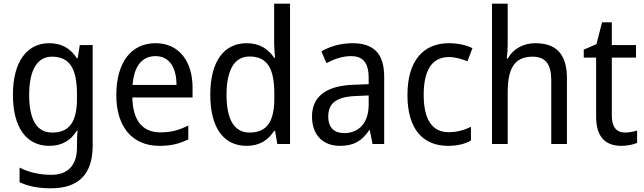

<svg xmlns="http://www.w3.org/2000/svg" viewBox="-20 -780 3490 1040"><path d="M247 -546C124 -546 50 -443 50 -267C50 -89 123 10 247 10C313 10 362 -17 396 -72H400C398 -53 397 -18 397 0V19C397 117 346 167 258 167C194 167 135 153 86 128V207C133 229 188 240 255 240C411 240 482 159 482 8V-536H412L401 -465H396C360 -521 310 -546 247 -546ZM261 -473C355 -473 397 -413 397 -268V-246C397 -119 355 -62 263 -62C180 -62 138 -130 138 -266C138 -399 181 -473 261 -473Z M823 -546C691 -546 610 -443 610 -264C610 -94 696 10 843 10C906 10 951 -1 1000 -25V-100C950 -75 906 -63 849 -63C752 -63 699 -127 697 -252H1023V-306C1023 -447 950 -546 823 -546ZM822 -476C901 -476 936 -409 936 -320H698C706 -421 749 -476 822 -476Z M1316 10C1388 10 1434 -23 1465 -71H1470L1482 0H1551V-760H1465V-545C1465 -524 1468 -489 1470 -467H1465C1434 -514 1386 -546 1316 -546C1195 -546 1119 -450 1119 -267C1119 -84 1194 10 1316 10ZM1332 -62C1248 -62 1207 -134 1207 -266C1207 -396 1247 -474 1331 -474C1432 -474 1466 -404 1466 -269V-248C1466 -123 1427 -62 1332 -62Z M1889 -546C1825 -546 1766 -528 1721 -502L1748 -438C1790 -460 1834 -476 1881 -476C1944 -476 1977 -443 1977 -357V-324L1897 -321C1745 -316 1670 -256 1670 -149C1670 -49 1729 10 1821 10C1898 10 1940 -17 1980 -75H1983L1998 0H2061V-364C2061 -486 2008 -546 1889 -546ZM1909 -260 1977 -263V-213C1977 -111 1921 -59 1844 -59C1792 -59 1758 -87 1758 -149C1758 -218 1798 -256 1909 -260Z M2407 10C2457 10 2498 0 2531 -19V-93C2496 -76 2457 -64 2410 -64C2320 -64 2275 -134 2275 -266C2275 -401 2320 -471 2413 -471C2444 -471 2483 -460 2512 -448L2539 -519C2508 -535 2461 -546 2412 -546C2276 -546 2187 -455 2187 -265C2187 -78 2273 10 2407 10Z M2730 -540V-760H2645V0H2730V-278C2730 -406 2764 -473 2865 -473C2935 -473 2966 -432 2966 -345V0H3051V-355C3051 -485 2995 -546 2879 -546C2817 -546 2760 -517 2731 -463H2725C2728 -485 2730 -513 2730 -540Z M3365 -62C3320 -62 3294 -92 3294 -153V-468H3425V-536H3294V-659H3241L3211 -541L3142 -511V-468H3209V-148C3209 -30 3267 10 3346 10C3377 10 3411 3 3431 -6V-73C3414 -67 3388 -62 3365 -62Z"/></svg>

Font: Noto Sans Ethiopic SemiCondensed
Style: Regular
Weight: 400
Width: 4
Designer: Monotype Design Team
Foundry: Monotype Imaging Inc.
Version: Version 2.102